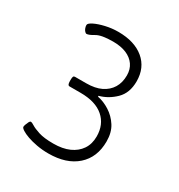

<svg xmlns="http://www.w3.org/2000/svg" viewBox="-111 -840 533 573"><g transform="rotate(30 155.0 -553.5)"><path d="M135 -344Q114 -344 95 -347.5Q76 -351 62 -356Q48 -361 39.5 -366.5Q31 -372 31 -376Q31 -379 33 -384.5Q35 -390 37.5 -395Q40 -400 43 -400Q47 -400 55.5 -394.5Q64 -389 82.5 -383Q101 -377 133 -377Q165 -377 187.5 -387Q210 -397 222.5 -415.5Q235 -434 235 -460Q235 -501 207.5 -525Q180 -549 128 -549H90Q83 -549 83 -563V-568Q83 -576 84.5 -579Q86 -582 90 -582H128Q159 -582 179.5 -592Q200 -602 211 -620Q222 -638 222 -663Q222 -684 211.5 -699Q201 -714 182 -722Q163 -730 136 -730Q96 -730 79.5 -720Q63 -710 55 -710Q53 -710 49.5 -713.5Q46 -717 44 -722.5Q42 -728 42 -733Q42 -739 56 -746Q70 -753 91.5 -758Q113 -763 135 -763Q191 -763 223.5 -736Q256 -709 256 -662Q256 -622 232.5 -599Q209 -576 179 -568V-565Q200 -561 220.5 -548Q241 -535 254.5 -514Q268 -493 268 -462Q268 -407 232.5 -375.5Q197 -344 135 -344Z"/></g></svg>

Font: Asap Thin
Style: Regular
Weight: 250
Designer: Pablo Cosgaya
Foundry: Omnibus-Type
Version: Version 3.001